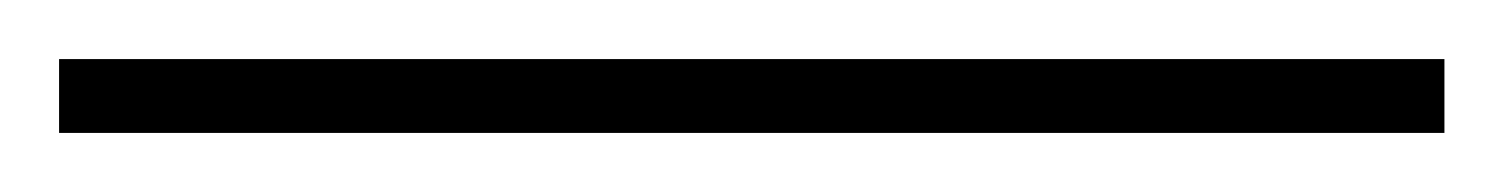

<svg xmlns="http://www.w3.org/2000/svg" viewBox="-25 63 509 65"><path d="M-5 108V83H464V108Z"/></svg>

Font: Noto Serif Myanmar Thin
Style: Regular
Weight: 100
Designer: Ben Mitchell and the Monotype Design Team
Foundry: Monotype Imaging Inc.
Version: Version 2.106; ttfautohint (v1.8.4.7-5d5b)